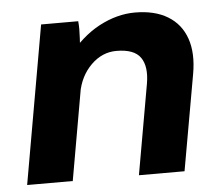

<svg xmlns="http://www.w3.org/2000/svg" viewBox="-44 -581 728 629"><g transform="rotate(-5 320.5 -266.0)"><path d="M112 -520H234Q235.4 -507 235.3 -493.3Q235.2 -479.6 234.4 -464.8Q233.8 -449.6 231.4 -423L241 -400.6L170.6 0H20.6ZM421.4 -532.2Q486.2 -532.2 529.1 -506.2Q572 -480.2 589 -431.5Q606 -382.8 594 -315L538.2 0H388.2L440.6 -297.2Q450 -352.6 429.2 -382.4Q408.4 -412.2 350 -412.2Q303 -412.2 266.6 -376.3Q230.2 -340.4 220.2 -284.4L195 -405Q244.6 -469.8 303.4 -501Q362.2 -532.2 421.4 -532.2Z"/></g></svg>

Font: Fixel Italic Variable 20240409 Display Thin
Style: Italic
Weight: 100
Italic angle: -10°
Designer: AlfaBravo + MacPaw
Foundry: Kyrylo Tkachov, Marchela Mozhyna, Serhii Makarenko, Maria Weinstein, Zakhar Kryvoshyya
Version: Version 1.211;Glyphs 3.2 (3225)